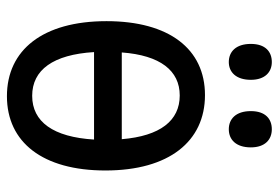

<svg xmlns="http://www.w3.org/2000/svg" viewBox="-142 -632 785 540"><g transform="rotate(90 250.0 -362.5)"><path d="M344 -614C373 -614 395 -634 395 -676C395 -716 373 -735 344 -735C315 -735 293 -717 293 -676C293 -634 315 -614 344 -614ZM155 -614C183 -614 205 -634 205 -676C205 -716 183 -735 155 -735C126 -735 104 -717 104 -676C104 -634 126 -614 155 -614ZM251 10C381 10 460 -91 460 -267C460 -446 378 -547 248 -547C118 -547 40 -446 40 -270C40 -91 121 10 251 10ZM249 -476C320 -476 363 -421 372 -313H128C136 -421 179 -476 249 -476ZM250 -61C177 -61 134 -120 127 -235H373C366 -120 323 -61 250 -61Z"/></g></svg>

Font: Noto Sans Mono ExtraCondensed
Style: Regular
Weight: 400
Width: 2
Designer: Monotype Design Team
Foundry: Monotype Imaging Inc.
Version: Version 2.014